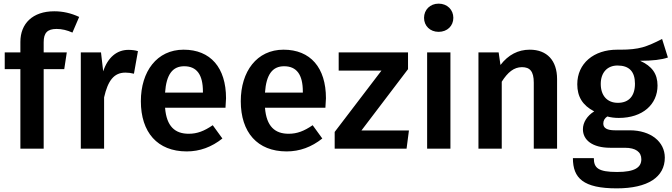

<svg xmlns="http://www.w3.org/2000/svg" viewBox="-20 -817 3690 1055"><path d="M291 -658C320 -658 349 -651 378 -638L415 -724C370 -745 325 -755 278 -755C159 -755 92 -687 92 -587V-529H6V-437H92V0H220V-437H333L347 -529H220V-585C220 -636 240 -658 291 -658Z M685 -543C622 -543 572 -501 547 -425L535 -529H424V0H552V-282C573 -374 606 -418 669 -418C684 -418 700 -416 716 -412L738 -536C722 -541 704 -543 685 -543Z M1222 -277C1222 -445 1137 -544 989 -544C842 -544 754 -424 754 -261C754 -90 845 15 1006 15C1078 15 1143 -9 1202 -56L1149 -129C1102 -97 1064 -82 1017 -82C942 -82 895 -122 887 -225H1219C1221 -253 1222 -270 1222 -277ZM1095 -308H887C894 -409 929 -453 992 -453C1061 -453 1095 -407 1095 -314Z M1771 -277C1771 -445 1686 -544 1538 -544C1391 -544 1303 -424 1303 -261C1303 -90 1394 15 1555 15C1627 15 1692 -9 1751 -56L1698 -129C1651 -97 1613 -82 1566 -82C1491 -82 1444 -122 1436 -225H1768C1770 -253 1771 -270 1771 -277ZM1644 -308H1436C1443 -409 1478 -453 1541 -453C1610 -453 1644 -407 1644 -314Z M1841 -529V-429H2076L1819 -92V0H2214L2227 -100H1966L2222 -437V-529Z M2390 -797C2343 -797 2310 -763 2310 -719C2310 -675 2343 -642 2390 -642C2438 -642 2471 -675 2471 -719C2471 -763 2438 -797 2390 -797ZM2327 -529V0H2455V-529Z M2891 -544C2827 -544 2773 -516 2730 -460L2720 -529H2609V0H2737V-368C2770 -420 2804 -448 2848 -448C2891 -448 2913 -426 2913 -363V0H3041V-383C3041 -484 2986 -544 2891 -544Z M3618 -603C3578 -582 3542 -566 3510 -557C3477 -548 3438 -544 3391 -544C3384 -544 3378 -544 3371 -544C3243 -544 3152 -469 3152 -354C3152 -286 3181 -238 3245 -205C3206 -181 3183 -144 3183 -107C3183 -48 3234 -5 3334 -5H3414C3473 -5 3504 18 3504 58C3504 103 3468 128 3371 128C3267 128 3243 106 3243 52H3128C3128 162 3185 218 3369 218C3540 218 3633 156 3633 49C3633 -38 3556 -101 3440 -101H3359C3316 -101 3295 -113 3295 -138C3295 -154 3302 -167 3317 -177C3335 -172 3356 -169 3380 -169C3512 -169 3593 -244 3593 -347C3593 -412 3562 -454 3497 -483C3565 -483 3616 -489 3650 -501ZM3373 -457C3437 -457 3469 -424 3469 -357C3469 -290 3436 -252 3375 -252C3316 -252 3281 -292 3281 -356C3281 -417 3316 -457 3373 -457Z"/></svg>

Font: Fira Sans Medium
Style: Regular
Weight: 500
Designer: Carrois Corporate & Edenspiekermann AG
Foundry: Carrois Corporate GbR & Edenspiekermann AG
Version: Version 4.203